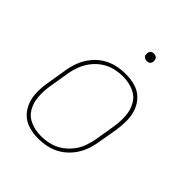

<svg xmlns="http://www.w3.org/2000/svg" viewBox="-198 -838 973 973"><g transform="rotate(45 288.0 -352.0)"><path d="M233 8H234Q266 8 299 0.5Q332 -7 361.5 -26Q391 -45 413 -73Q435 -101 447 -132.5Q459 -164 464 -197L483 -307Q488 -342 487.5 -376.5Q487 -411 475.5 -442Q464 -473 441 -496Q418 -519 385 -528.5Q352 -538 318 -538H317Q285 -538 252 -530.5Q219 -523 189 -504Q159 -485 137.5 -457Q116 -429 104 -397.5Q92 -366 87 -333L69 -223Q63 -189 63.5 -154Q64 -119 75.5 -88Q87 -57 110 -34Q133 -11 166 -1.5Q199 8 233 8ZM234 -11Q195 -11 160 -25.5Q125 -40 106.5 -72Q88 -104 85.5 -142.5Q83 -181 89 -220L107 -330Q112 -360 123 -389Q134 -418 153.5 -443.5Q173 -469 200 -487Q227 -505 257 -512Q287 -519 317 -519Q356 -519 391 -504.5Q426 -490 444.5 -458Q463 -426 465.5 -387.5Q468 -349 462 -310L444 -200Q439 -170 428.5 -141Q418 -112 398 -86.5Q378 -61 351 -43Q324 -25 294 -18Q264 -11 234 -11ZM345 -659Q351 -659 357 -661Q363 -663 366.5 -668Q370 -673 371 -679Q372 -687 370 -695Q368 -703 361 -707.5Q354 -712 345 -712Q339 -712 333.5 -710Q328 -708 324 -702.5Q320 -697 319 -692Q318 -683 320 -675Q322 -667 329.5 -663Q337 -659 345 -659Z"/></g></svg>

Font: Iosevka Sparkle Thin Oblique
Style: Regular
Weight: 100
Italic angle: -9°
Designer: Belleve Invis
Foundry: Belleve Invis
Version: Version 4.5.0; ttfautohint (v1.8.3)